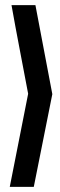

<svg xmlns="http://www.w3.org/2000/svg" viewBox="-20 -731 234 749"><path d="M18.1 -2 89.8 -365.2Q73.7 -450.2 56.9 -538.1Q40 -626 24.9 -710.9H118.2L184.1 -363.8L111.8 -2Z"/></svg>

Font: Fundamental  Brigade Condensed
Style: Regular
Weight: 400
Width: 3
Designer: Peter Wiegel, original typeface by Carl Albert Fahrenwaldt 1901
Foundry: Peter Wiegel
Version: Version 0.000 2012 initial release